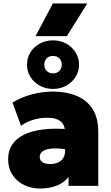

<svg xmlns="http://www.w3.org/2000/svg" viewBox="-20 -1064 638 1099"><path d="M209.5 15Q159.5 15 118 -5Q76.5 -25 51.5 -62.8Q26.5 -100.5 26.5 -154Q26.5 -200.5 49.2 -235.5Q72 -270.5 116.5 -292.8Q161 -315 226.8 -323Q292.5 -331 378.5 -324L379.5 -205Q345.5 -212.5 314.5 -214.2Q283.5 -216 259.5 -211.5Q235.5 -207 221.5 -195.8Q207.5 -184.5 207.5 -165.5Q207.5 -145 224 -135Q240.5 -125 267 -125Q291 -125 310.2 -133Q329.5 -141 341 -157.8Q352.5 -174.5 352.5 -201V-307Q352.5 -331 343 -349.8Q333.5 -368.5 311 -379.2Q288.5 -390 248.5 -390Q208.5 -390 169.2 -378Q130 -366 100.5 -344L51.5 -477Q103.5 -508.5 164 -524.2Q224.5 -540 283.5 -540Q358 -540 416.5 -516.2Q475 -492.5 508.8 -441.8Q542.5 -391 542.5 -310V0H372.5V-51Q348.5 -19.5 306.5 -2.2Q264.5 15 209.5 15ZM283.5 -555Q241.5 -555 207.8 -573.5Q174 -592 154.2 -623.5Q134.5 -655 134.5 -694Q134.5 -733 154.2 -764.5Q174 -796 207.8 -814.5Q241.5 -833 283.5 -833Q325 -833 358.8 -814.5Q392.5 -796 412.5 -764.5Q432.5 -733 432.5 -694Q432.5 -655 412.5 -623.5Q392.5 -592 358.8 -573.5Q325 -555 283.5 -555ZM283.5 -644Q306 -644 319.8 -658.2Q333.5 -672.5 333.5 -694Q333.5 -716 319.8 -730Q306 -744 283.5 -744Q261 -744 247.2 -730Q233.5 -716 233.5 -694Q233.5 -672.5 247.2 -658.2Q261 -644 283.5 -644ZM183.5 -857 282.5 -1044H479.5L362.5 -857Z"/></svg>

Font: Geologica Roman Black
Style: Regular
Weight: 900
Designer: Sindre Bremnes, Frode Helland
Foundry: Monokrom Skriftforlag AS
Version: Version 1.010;gftools[0.9.28]